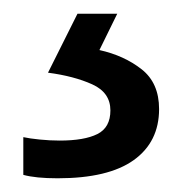

<svg xmlns="http://www.w3.org/2000/svg" viewBox="-20 -20 265 280"><path d="M212 139Q212 187 175 213.5Q138 240 64 240Q32 240 14 235V180Q23 182 38 183.5Q53 185 67 185Q103 185 122 175.5Q141 166 141 141Q141 115 114.5 103Q88 91 50 86L93 0H151L125 53Q161 61 186.5 81Q212 101 212 139Z"/></svg>

Font: Noto Sans Tifinagh Ghat
Style: Regular
Weight: 400
Designer: JamraPatel
Foundry: JamraPatel LLC
Version: Version 2.006; ttfautohint (v1.8.4.7-5d5b)